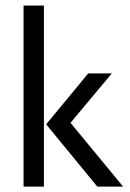

<svg xmlns="http://www.w3.org/2000/svg" viewBox="-20 -687 478 707"><path d="M66.7 0H141.7V-666.7H66.7ZM338.2 0H433.3L239.6 -234.7L391.7 -416.7H304.9L150 -229.2Z"/></svg>

Font: Afacad
Style: Regular
Weight: 400
Designer: Kristian Moeller
Foundry: Dicotype
Version: Version 1.000